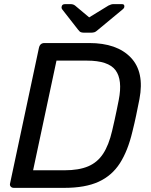

<svg xmlns="http://www.w3.org/2000/svg" viewBox="-20 -908 729 928"><path d="M47 0Q37 0 31.5 -6.5Q26 -13 29 -23L168 -676Q173 -700 195 -700H411Q545 -700 612 -630Q679 -560 654 -429Q645 -384 638 -350Q631 -316 620 -272Q598 -179 559.5 -119Q521 -59 456.5 -29.5Q392 0 291 0ZM140 -85H292Q361 -85 406 -104Q451 -123 478.5 -165Q506 -207 522 -276Q529 -306 534 -328.5Q539 -351 543.5 -373Q548 -395 554 -425Q573 -522 538.5 -568.5Q504 -615 400 -615H253ZM387 -750Q379 -750 372 -752Q365 -754 357 -765L282 -861Q276 -868 278 -876Q280 -888 294 -888H322Q334 -888 343 -881L411 -824L504 -881Q511 -884 516 -886Q521 -888 527 -888H570Q582 -888 581 -876Q581 -869 572 -862L455 -765Q443 -754 435.5 -752Q428 -750 419 -750Z"/></svg>

Font: Lubike
Style: Italic
Weight: 400
Italic angle: -12°
Foundry: Honoka55
Version: Version 1.000;July 22, 2022;FontCreator 14.0.0.2862 64-bit